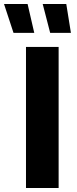

<svg xmlns="http://www.w3.org/2000/svg" viewBox="-57 -933 383 953"><path d="M72 -700H234V0H72ZM155 -913H272L295 -770H192ZM-37 -913H80L113 -770H10Z"/></svg>

Font: Chess Sans
Style: Bold
Weight: 700
Designer: Wolf Bōese
Foundry: Wolf Bōese
Version: Version 7.223